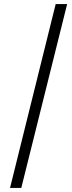

<svg xmlns="http://www.w3.org/2000/svg" viewBox="-20 -780 352 938"><path d="M252 -760H308L84 138H29Z"/></svg>

Font: IBM Plex Serif
Style: Italic
Weight: 400
Italic angle: -14°
Designer: Mike Abbink, Paul van der Laan, Pieter van Rosmalen
Foundry: Bold Monday
Version: Version 3.001